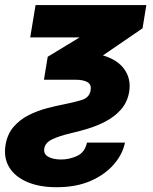

<svg xmlns="http://www.w3.org/2000/svg" viewBox="-29 -536 615 771"><path d="M113.8 -515.6H558.6L543.5 -422.4L384.3 -313.5Q443.8 -295.9 470.9 -257.1Q498 -218.3 489.7 -167Q482.4 -125 456.8 -96.2Q431.2 -67.4 395.8 -48.8Q360.4 -30.3 323 -19Q285.6 -7.8 255.4 -1Q209.5 9.8 181.2 23.2Q152.8 36.6 148.9 59.6Q145 82.5 164.8 93.5Q184.6 104.5 216.3 104.5Q249.5 104.5 280.5 90.3Q311.5 76.2 320.3 36.6H472.7Q464.4 81.1 429.7 122.3Q395 163.6 336.7 189.7Q278.3 215.8 198.2 215.8Q129.4 215.8 80.3 194.8Q31.2 173.8 8.1 135.7Q-15.1 97.7 -6.8 46.4Q0.5 2 25.9 -27.1Q51.3 -56.2 86.4 -73.7Q121.6 -91.3 158.4 -101.1Q195.3 -110.8 226.1 -116.7Q268.6 -125 299.3 -134.5Q330.1 -144 335 -173.8Q338.9 -195.8 322.8 -205.8Q306.6 -215.8 274.4 -215.8H147.5L162.6 -308.1L290.5 -385.7H92.3Z"/></svg>

Font: Inter Display ExtraBold
Style: Italic
Weight: 800
Italic angle: -9.39999°
Designer: Rasmus Andersson
Foundry: rsms
Version: Version 4.000;git-a52131595